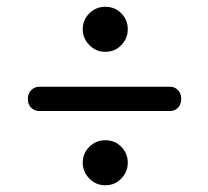

<svg xmlns="http://www.w3.org/2000/svg" viewBox="-20 -634 616 569"><path d="M292 -480.4Q264.2 -480.4 244.7 -500.5Q225.2 -520.5 225.2 -547.3Q225.2 -574.9 244.7 -594.4Q264.2 -613.9 292 -613.9Q320.5 -613.9 339.6 -594.4Q358.7 -574.9 358.7 -547.3Q358.7 -520.5 339.6 -500.5Q320.5 -480.4 292 -480.4ZM62.5 -341Q62.5 -357.5 72.8 -367.2Q83 -377 96.5 -377H484.5Q497.5 -377 507.2 -367.2Q517 -357.5 517 -341Q517 -324 507.2 -314.5Q497.5 -305 484.5 -305H96Q82.5 -305 72.5 -314.5Q62.5 -324 62.5 -341ZM292 -84.9Q264.2 -84.9 244.7 -105Q225.2 -125 225.2 -151.8Q225.2 -179.4 244.7 -198.9Q264.2 -218.4 292 -218.4Q320.5 -218.4 339.6 -198.9Q358.7 -179.4 358.7 -151.8Q358.7 -125 339.6 -105Q320.5 -84.9 292 -84.9Z"/></svg>

Font: Fraunces 9pt S050 SemiBold
Style: Regular
Weight: 600
Version: Version 1.000; ttfautohint (v1.8.3)